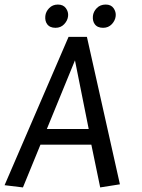

<svg xmlns="http://www.w3.org/2000/svg" viewBox="-27 -817 626 847"><path d="M415 9.8 376 -178.7H151.4L74.2 9.8L-6.8 0L275.4 -654.3H356.4L502 -3.9ZM303.7 -550.8 179.7 -248H364.3ZM427.7 -694.3Q402.3 -694.3 390.6 -710.9Q380.9 -724.6 382.8 -746.1Q384.8 -765.6 399.9 -781.2Q415 -796.9 439.5 -796.9Q462.9 -796.9 474.1 -780.8Q485.4 -764.6 483.4 -746.1Q481.4 -726.6 466.3 -710.4Q451.2 -694.3 427.7 -694.3ZM217.8 -694.3Q192.4 -694.3 180.7 -710.9Q170.9 -724.6 172.9 -746.1Q174.8 -765.6 189.9 -781.2Q205.1 -796.9 228.5 -796.9Q252 -796.9 263.7 -780.8Q275.4 -764.6 273.4 -746.1Q271.5 -726.6 256.3 -710.4Q241.2 -694.3 217.8 -694.3Z"/></svg>

Font: Puritan
Style: Italic
Weight: 400
Version: 2.0a